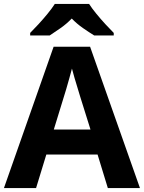

<svg xmlns="http://www.w3.org/2000/svg" viewBox="-20 -954 730 974"><path d="M527 0 475 -170H215L163 0H0L252 -717H437L690 0ZM387 -463Q382 -480 374 -506Q366 -532 358 -559Q350 -586 345 -606Q340 -586 331.5 -556.5Q323 -527 315.5 -500.5Q308 -474 304 -463L253 -297H439ZM432 -934Q446 -912 468.5 -884.5Q491 -857 515 -831Q539 -805 557 -787V-774H458Q432 -790 401 -811.5Q370 -833 344 -860Q318 -833 288 -812Q258 -791 232 -774H133V-787Q152 -806 175.5 -831.5Q199 -857 221.5 -884.5Q244 -912 258 -934Z"/></svg>

Font: Noto Sans Hebrew
Style: Bold
Weight: 700
Designer: Monotype Design Team
Foundry: Monotype Imaging Inc.
Version: Version 2.003